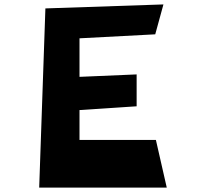

<svg xmlns="http://www.w3.org/2000/svg" viewBox="-20 -847 930 867"><path d="M157 0 185 -809 718 -827 681 -692 339 -674V-500L597 -511V-367L339 -350V-215H684L733 0Z"/></svg>

Font: OpenDyslexic
Style: Bold
Weight: 800
Designer: Abbie Gonzalez
Version: Version 0.920;hotconv 1.0.109;makeotfexe 2.5.65596